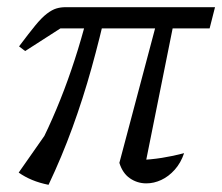

<svg xmlns="http://www.w3.org/2000/svg" viewBox="-20 -504 618 534"><path d="M115 10Q90 5 69.5 -3.5Q49 -12 32 -24L144 -184L63 -48Q117 -145 158.5 -254.5Q200 -364 229 -484H277Q258 -399 234.5 -314.5Q211 -230 181.5 -149Q152 -68 115 10ZM381 -31 368 -59Q399 -60 430.5 -65Q462 -70 492 -78Q483 -51 466 -32Q449 -13 428.5 -3.5Q408 6 387 6Q362 6 341.5 -8Q321 -22 312 -51L427 -484H472ZM50 -362 33 -375Q60 -411 78 -433Q96 -455 110.5 -466Q125 -477 137 -480.5Q149 -484 162 -484H578L563 -425H148Z"/></svg>

Font: Piazzolla 24pt
Style: Italic
Weight: 400
Italic angle: -11.3°
Designer: Juan Pablo del Peral
Foundry: Huerta Tipografica
Version: Version 2.005